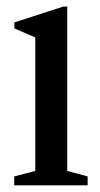

<svg xmlns="http://www.w3.org/2000/svg" viewBox="-20 -554 298 574"><path d="M22.5 0V-26.5L85.5 -43V-442L23 -469V-487L169.5 -534.5H181V-43L242 -26.5V0Z"/></svg>

Font: Libre Caslon Condensed Medium
Style: Regular
Weight: 500
Designer: Pablo Impallari, Rodrigo Fuenzalida, Katja Schimmel, Ertekin Erdin
Foundry: Pablo Impallari, Rodrigo Fuenzalida
Version: Version 2.000; ttfautohint (v1.8.4.7-5d5b);gftools[0.9.33]